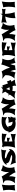

<svg xmlns="http://www.w3.org/2000/svg" viewBox="3917 -4600 749 8623"><g transform="rotate(-90 4291.5 -288.5)"><path d="M310 -582C210 -549 136 -528 51 -519C69 -437 77 -353 77 -270C77 -171 65 -73 47 18C111 6 167 -1 220 -1C250 -1 274 2 298 2C287 -79 282 -164 282 -249C282 -362 291 -474 310 -582Z M1188 -538C1100 -544 1022 -571 947 -620C897 -531 876 -439 876 -344C876 -314 877 -282 881 -251L674 -589C557 -536 484 -520 364 -530C406 -503 447 -474 487 -444C498 -396 503 -352 503 -311C503 -185 459 -78 378 13C421 6 459 2 491 2C541 2 595 11 654 30C680 -68 691 -163 687 -256C763 -169 824 -71 865 35C972 -16 1099 -17 1099 -17C1076 -85 1065 -152 1065 -217C1065 -340 1108 -447 1188 -538Z M1906 -267C1886 -246 1864 -227 1842 -211C1771 -303 1645 -348 1556 -373C1556 -373 1501 -388 1490 -439C1514 -441 1538 -443 1564 -443C1650 -443 1750 -427 1859 -382C1859 -382 1855 -411 1855 -442C1855 -491 1862 -562 1896 -610C1767 -590 1660 -590 1660 -590C1660 -590 1281 -590 1195 -354C1195 -354 1220 -368 1264 -384C1268 -339 1284 -300 1322 -270C1416 -197 1577 -209 1650 -127C1618 -120 1585 -117 1554 -117C1489 -117 1344 -126 1193 -197C1193 -197 1255 -100 1300 53C1382 15 1466 37 1547 37C1725 37 1908 -71 1908 -234C1908 -245 1908 -256 1906 -267Z M2264 -2 2262 -11C2372 0 2480 17 2590 42C2582 6 2578 -29 2578 -64C2578 -100 2583 -141 2591 -183C2475 -147 2362 -122 2251 -107C2246 -164 2244 -222 2244 -275C2302 -259 2360 -238 2418 -214C2412 -238 2409 -259 2409 -278C2409 -303 2413 -327 2419 -351C2357 -350 2299 -345 2244 -335C2246 -379 2249 -423 2254 -467C2368 -442 2480 -408 2591 -366C2588 -390 2587 -411 2587 -427C2587 -478 2594 -527 2608 -575C2550 -579 2501 -582 2451 -582C2338 -582 2226 -571 2117 -551C2079 -558 2042 -567 2004 -578L2014 -529L1956 -514H1958C1978 -512 1998 -510 2018 -507C2027 -451 2031 -396 2031 -342C2031 -222 2010 -101 1970 21C2057 -2 2130 -2 2264 -2Z M3368 -193 3326 -166C3331 -213 3341 -261 3355 -311C3291 -288 3235 -274 3180 -274C3156 -274 3125 -278 3091 -284C3102 -216 3116 -158 3140 -98H3121C3019 -98 2939 -148 2939 -252C2939 -261 2940 -274 2943 -288C2921 -281 2899 -276 2878 -273C2917 -366 3036 -418 3139 -418C3192 -418 3261 -402 3344 -345C3337 -382 3335 -409 3335 -433C3335 -481 3342 -529 3358 -575C3279 -587 3215 -592 3158 -592C2910 -592 2718 -484 2694 -274C2680 -277 2665 -281 2650 -286C2689 -70 2833 38 3044 38C3090 38 3144 33 3194 16L3210 43L3327 27C3324 0 3323 -42 3323 -74C3345 -105 3361 -144 3368 -193Z M4233 -538C4145 -544 4067 -571 3992 -620C3942 -531 3921 -439 3921 -344C3921 -314 3922 -282 3926 -251L3719 -589C3602 -536 3529 -520 3409 -530C3451 -503 3492 -474 3532 -444C3543 -396 3548 -352 3548 -311C3548 -185 3504 -78 3423 13C3466 6 3504 2 3536 2C3586 2 3640 11 3699 30C3725 -68 3736 -163 3732 -256C3808 -169 3869 -71 3910 35C4017 -16 4144 -17 4144 -17C4121 -85 4110 -152 4110 -217C4110 -340 4153 -447 4233 -538Z M5014 -184C4986 -229 4963 -287 4943 -355C4915 -335 4886 -318 4858 -302C4825 -382 4796 -466 4772 -553C4736 -546 4703 -542 4671 -539C4683 -564 4696 -588 4710 -611C4667 -592 4628 -567 4592 -538C4530 -541 4466 -551 4404 -568C4434 -525 4468 -463 4484 -425C4446 -374 4413 -320 4383 -267C4359 -276 4333 -287 4307 -300C4321 -270 4337 -244 4356 -221C4322 -167 4255 -70 4166 18C4223 2 4270 -5 4312 -5C4411 -5 4496 41 4496 41C4505 -12 4514 -63 4525 -111C4566 -98 4611 -93 4657 -93C4683 -93 4711 -94 4738 -98C4750 -57 4756 -19 4756 12C4756 31 4755 49 4748 66C4842 24 4931 5 5032 5C4996 -43 4963 -94 4933 -148C4960 -159 4987 -171 5014 -184ZM4687 -236C4654 -229 4621 -226 4588 -226C4576 -226 4565 -226 4553 -227C4569 -285 4587 -340 4606 -391C4637 -339 4664 -286 4687 -236Z M5969 -557C5910 -557 5803 -557 5709 -607C5686 -498 5649 -408 5604 -297L5570 -212C5506 -442 5394 -590 5394 -590C5320 -559 5251 -550 5196 -550C5132 -550 5086 -562 5059 -567C5120 -521 5175 -477 5224 -431C5226 -410 5227 -391 5227 -374C5227 -224 5173 -103 5071 -5C5099 -7 5129 -10 5149 -10C5215 -10 5282 4 5350 32C5379 -43 5398 -119 5406 -194C5439 -125 5461 -48 5470 39C5556 14 5649 14 5664 14C5674 -66 5697 -136 5729 -200C5737 -123 5755 -45 5785 32C5854 4 5902 -10 5958 -10C5984 -10 6004 -6 6030 -6C5970 -66 5903 -157 5903 -298C5903 -370 5919 -455 5969 -557Z M6367 -2 6365 -11C6475 0 6583 17 6693 42C6685 6 6681 -29 6681 -64C6681 -100 6686 -141 6694 -183C6578 -147 6465 -122 6354 -107C6349 -164 6347 -222 6347 -275C6405 -259 6463 -238 6521 -214C6515 -238 6512 -259 6512 -278C6512 -303 6516 -327 6522 -351C6460 -350 6402 -345 6347 -335C6349 -379 6352 -423 6357 -467C6471 -442 6583 -408 6694 -366C6691 -390 6690 -411 6690 -427C6690 -478 6697 -527 6711 -575C6653 -579 6604 -582 6554 -582C6441 -582 6329 -571 6220 -551C6182 -558 6145 -567 6107 -578L6117 -529L6059 -514H6061C6081 -512 6101 -510 6121 -507C6130 -451 6134 -396 6134 -342C6134 -222 6113 -101 6073 21C6160 -2 6233 -2 6367 -2Z M7574 -538C7486 -544 7408 -571 7333 -620C7283 -531 7262 -439 7262 -344C7262 -314 7263 -282 7267 -251L7060 -589C6943 -536 6870 -520 6750 -530C6792 -503 6833 -474 6873 -444C6884 -396 6889 -352 6889 -311C6889 -185 6845 -78 6764 13C6807 6 6845 2 6877 2C6927 2 6981 11 7040 30C7066 -68 7077 -163 7073 -256C7149 -169 7210 -71 7251 35C7358 -16 7485 -17 7485 -17C7462 -85 7451 -152 7451 -217C7451 -340 7494 -447 7574 -538Z M8055 -2C8007 -145 7984 -290 7980 -437C8057 -437 8135 -428 8206 -412C8196 -445 8192 -470 8192 -491C8192 -528 8202 -552 8215 -574C8130 -562 8057 -557 7984 -557H7981C7982 -586 7984 -614 7987 -643C7965 -615 7946 -586 7928 -558C7813 -562 7697 -578 7584 -600C7593 -562 7598 -524 7598 -488C7598 -449 7592 -407 7580 -361C7672 -398 7769 -420 7862 -430C7808 -301 7787 -166 7787 -19C7787 -4 7787 16 7788 31C7865 7 7939 -3 8012 -3C8017 -3 8023 -2 8055 -2Z M8534 -582C8434 -549 8360 -528 8275 -519C8293 -437 8301 -353 8301 -270C8301 -171 8289 -73 8271 18C8335 6 8391 -1 8444 -1C8474 -1 8498 2 8522 2C8511 -79 8506 -164 8506 -249C8506 -362 8515 -474 8534 -582Z"/></g></svg>

Font: Shojumaru
Style: Regular
Weight: 400
Designer: Astigmatic (AOETI)
Foundry: Astigmatic (AOETI)
Version: Version 1.000